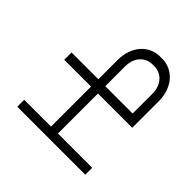

<svg xmlns="http://www.w3.org/2000/svg" viewBox="-85 -779 1038 1038"><g transform="rotate(-45 434.0 -260.0)"><path d="M92 0H145V-262H451V0H655C756 0 830 -63 830 -151V-164C830 -253 757 -315 655 -315H507V-520H451V-315H145V-520H92ZM507 -53V-262H659C725 -262 771 -222 771 -163V-152C771 -94 725 -53 659 -53Z"/></g></svg>

Font: Fixel Display Light
Style: Regular
Weight: 300
Designer: AlfaBravo + MacPaw
Foundry: Kyrylo Tkachov, Marchela Mozhyna, Serhii Makarenko, Maria Weinstein, Zakhar Kryvoshyya
Version: Version 1.211